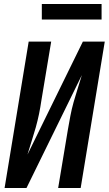

<svg xmlns="http://www.w3.org/2000/svg" viewBox="-20 -944 546 964"><path d="M3 0 124 -735H237L188 -441Q183 -406 176 -372Q169 -338 159.5 -304Q150 -270 139 -236Q128 -202 118 -168L396 -735H506L385 0H272L321 -294Q327 -329 333.5 -363Q340 -397 349.5 -431Q359 -465 370 -499Q381 -533 391 -567L113 0ZM190 -846V-924H490V-846Z"/></svg>

Font: Iosevka Curly Oblique
Style: Bold
Weight: 700
Italic angle: -9°
Monospace: yes
Designer: Belleve Invis
Foundry: Belleve Invis
Version: Version 11.1.0; ttfautohint (v1.8.3)